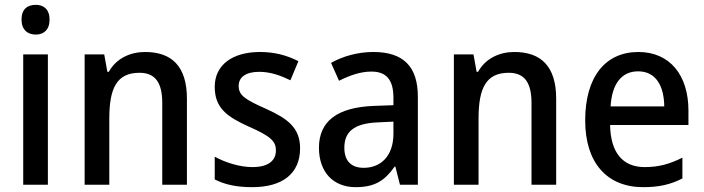

<svg xmlns="http://www.w3.org/2000/svg" viewBox="-20 -857 2911 794"><path d="M128 -837C93 -837 69 -819 69 -776C69 -734 94 -714 128 -714C161 -714 185 -734 185 -776C185 -818 161 -837 128 -837ZM178 -632H76V-93H178Z M580 -642C519 -642 461 -616 430 -560H424L411 -632H330V-93H432V-366C432 -493 463 -556 557 -556C623 -556 651 -514 651 -431V-93H753V-449C753 -582 691 -642 580 -642Z M1221 -244C1221 -331 1166 -368 1080 -407C992 -446 967 -463 967 -502C967 -538 997 -560 1052 -560C1098 -560 1140 -545 1181 -525L1214 -604C1165 -629 1114 -642 1055 -642C942 -642 868 -589 868 -498C868 -410 919 -374 1010 -333C1101 -293 1121 -272 1121 -235C1121 -193 1090 -166 1024 -166C969 -166 910 -186 868 -209V-115C909 -94 957 -83 1023 -83C1147 -83 1221 -138 1221 -244Z M1524 -642C1459 -642 1397 -624 1349 -597L1382 -523C1426 -545 1470 -561 1516 -561C1575 -561 1607 -530 1607 -453V-422L1525 -419C1375 -413 1299 -356 1299 -246C1299 -144 1359 -83 1451 -83C1530 -83 1571 -110 1612 -168H1615L1634 -93H1708V-457C1708 -582 1648 -642 1524 -642ZM1544 -351 1607 -354V-304C1607 -212 1555 -163 1484 -163C1436 -163 1404 -188 1404 -246C1404 -310 1441 -347 1544 -351Z M2107 -642C2046 -642 1988 -616 1957 -560H1951L1938 -632H1857V-93H1959V-366C1959 -493 1990 -556 2084 -556C2150 -556 2178 -514 2178 -431V-93H2280V-449C2280 -582 2218 -642 2107 -642Z M2620 -642C2484 -642 2400 -540 2400 -359C2400 -185 2489 -83 2640 -83C2706 -83 2753 -94 2802 -119V-205C2750 -179 2705 -166 2646 -166C2555 -166 2505 -226 2503 -340H2827V-400C2827 -545 2751 -642 2620 -642ZM2619 -562C2693 -562 2726 -501 2727 -417H2505C2511 -513 2552 -562 2619 -562Z"/></svg>

Font: Noto Sans Kannada UI SemiCondensed Medium
Style: Regular
Weight: 500
Width: 4
Designer: Jelle Bosma - Monotype Design Team
Foundry: Monotype Imaging Inc.
Version: Version 2.005